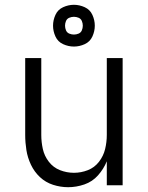

<svg xmlns="http://www.w3.org/2000/svg" viewBox="-20 -772 616 800"><path d="M264 8Q298 8 331.5 -3.5Q365 -15 388.5 -41.5Q412 -68 425 -100V0H491V-530H425V-210Q425 -180 418 -151Q411 -122 392.5 -98Q374 -74 346 -63Q318 -52 288 -52Q258 -52 230 -63Q202 -74 183.5 -98Q165 -122 158.5 -151Q152 -180 152 -210V-530H85V-210Q85 -178 90 -146.5Q95 -115 109 -85.5Q123 -56 146.5 -34Q170 -12 201 -2Q232 8 264 8ZM288 -578Q311 -578 333 -588Q355 -598 365 -620Q375 -642 375 -665Q375 -688 365 -710Q355 -732 333 -742Q311 -752 288 -752Q265 -752 243 -742Q221 -732 211 -710Q201 -688 201 -665Q201 -642 211 -620Q221 -598 243 -588Q265 -578 288 -578ZM288 -628Q278 -628 268.5 -632Q259 -636 255 -645.5Q251 -655 251 -665Q251 -675 255 -684.5Q259 -694 268.5 -698Q278 -702 288 -702Q298 -702 307.5 -698Q317 -694 321 -684.5Q325 -675 325 -665Q325 -655 321 -645.5Q317 -636 307.5 -632Q298 -628 288 -628Z"/></svg>

Font: Iosevka Sparkle Light
Style: Regular
Weight: 300
Designer: Belleve Invis
Foundry: Belleve Invis
Version: Version 4.5.0; ttfautohint (v1.8.3)